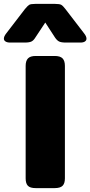

<svg xmlns="http://www.w3.org/2000/svg" viewBox="-77 -968 465 988"><path d="M-57 -769Q-57 -781 -45 -796L51 -921Q65 -938 73 -943Q81 -948 105 -948H206Q230 -948 238.5 -943Q247 -938 260 -921L356 -796Q368 -781 368 -769Q368 -760 360 -754.5Q352 -749 337 -749H262Q238 -749 227 -754.5Q216 -760 206 -775L156 -852L105 -775Q96 -760 85 -754.5Q74 -749 50 -749H-25Q-40 -749 -48.5 -754.5Q-57 -760 -57 -769ZM55 -50V-629Q55 -655 67 -667.5Q79 -680 107 -680H204Q233 -680 245 -667.5Q257 -655 257 -629V-50Q257 -24 245 -12Q233 0 204 0H107Q78 0 66.5 -12Q55 -24 55 -50Z"/></svg>

Font: Mitr SemiBold
Style: Regular
Weight: 600
Designer: Thanarat Vachiruckul
Foundry: Cadson Demak
Version: Version 1.002